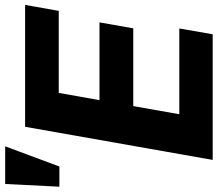

<svg xmlns="http://www.w3.org/2000/svg" viewBox="-164 -772 842 742"><g transform="rotate(-90 257.0 -401.0)"><path d="M138 -725H609L586 -595H269L241 -437.5H541.5L518.5 -307H218L186.5 -129H518L495.5 0H10ZM62.5 -802 -15.5 -592.5H-93.5L-83 -802Z"/></g></svg>

Font: JuliaMono ExtraBoldItalic
Style: Regular
Weight: 800
Italic angle: -9°
Monospace: yes
Designer: cormullion
Foundry: corm
Version: Version 0.049; ttfautohint (v1.8.4)